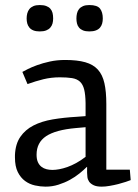

<svg xmlns="http://www.w3.org/2000/svg" viewBox="-20 -711 535 746"><path d="M327.1 -588.9Q312.5 -588.9 302.7 -592.8Q293 -596.7 287.1 -603.8Q281.2 -610.8 279.1 -619.9Q276.9 -628.9 276.9 -639.2Q276.9 -649.4 279.1 -658.9Q281.2 -668.5 287.1 -675.8Q293 -683.1 302.7 -687.3Q312.5 -691.4 327.1 -691.4Q357.9 -691.4 368.7 -677.5Q379.4 -663.6 379.4 -639.2Q379.4 -628.9 377 -619.9Q374.5 -610.8 368.7 -603.8Q362.8 -596.7 352.5 -592.8Q342.3 -588.9 327.1 -588.9ZM134.3 -588.9Q119.6 -588.9 109.9 -592.8Q100.1 -596.7 94.2 -603.8Q88.4 -610.8 85.9 -619.9Q83.5 -628.9 83.5 -639.2Q83.5 -649.4 85.9 -658.9Q88.4 -668.5 94.2 -675.8Q100.1 -683.1 109.9 -687.3Q119.6 -691.4 134.3 -691.4Q149.4 -691.4 159.4 -687.7Q169.4 -684.1 175.5 -677.2Q181.6 -670.4 184.1 -660.9Q186.5 -651.4 186.5 -639.2Q186.5 -628.9 184.1 -619.9Q181.6 -610.8 175.5 -603.8Q169.4 -596.7 159.4 -592.8Q149.4 -588.9 134.3 -588.9ZM38.1 -108.9Q40 -151.9 59.1 -179.4Q78.1 -207 109.9 -223.4Q141.6 -239.7 184.8 -247.1Q228 -254.4 279.3 -257.3L312.5 -259.8V-310.5Q312 -343.3 307.1 -363Q302.2 -382.8 290.8 -393.6Q279.3 -404.3 260 -407.5Q240.7 -410.6 212.4 -410.6Q179.2 -410.6 148.4 -403.1Q117.7 -395.5 86.9 -384.3L66.9 -431.6Q73.2 -435.1 88.1 -442.6Q103 -450.2 124.5 -458Q146 -465.8 173.6 -471.9Q201.2 -478 233.4 -478Q280.3 -478 311.3 -469.2Q342.3 -460.4 360.4 -440.4Q378.4 -420.4 385.7 -387.7Q393.1 -355 393.1 -307.1V-51.8H484.4L487.8 -11.2Q481.9 -8.8 468.8 -4.4Q455.6 0 439.5 4.2Q423.3 8.3 406.2 11.2Q389.2 14.2 375.5 14.2Q355 14.2 343.5 8.5Q332 2.9 326.4 -5.1Q320.8 -13.2 319.6 -22.7Q318.4 -32.2 318.4 -39.6V-62.5H317.4Q305.7 -50.8 288.8 -37.1Q272 -23.4 251.5 -12.2Q231 -1 207 6.6Q183.1 14.2 157.2 14.2Q137.2 14.2 116 9.5Q94.7 4.9 77.4 -7.8Q60.1 -20.5 49.1 -42.5Q38.1 -64.5 38.1 -99.1ZM122.1 -109.9Q122.1 -92.3 127.2 -81.1Q132.3 -69.8 141.1 -63Q149.9 -56.2 160.9 -53.5Q171.9 -50.8 183.6 -50.8Q195.8 -50.8 210.4 -53.5Q225.1 -56.2 241.7 -62Q258.3 -67.9 276.1 -77.6Q293.9 -87.4 312.5 -101.6V-216.8L274.4 -213.4Q196.3 -206.5 159.2 -181.9Q122.1 -157.2 122.1 -109.9Z"/></svg>

Font: Fjord
Style: One
Weight: 400
Designer: Viktoriya Grabowska
Foundry: Viktoriya Grabowska
Version: Version 1.002